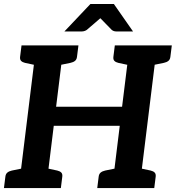

<svg xmlns="http://www.w3.org/2000/svg" viewBox="-26 -954 892 974"><path d="M68.9 0 158 -723.8H297L258.6 -412.4H593.3L631.8 -723.8H770.8L681.6 0H542.6L581.5 -315.7H246.7L207.9 0ZM-6 0 1.3 -58.1Q2.9 -71.6 11.4 -78.6Q19.8 -85.6 34.1 -88.8L92.9 -100.8L93.2 0ZM183.6 0 208.7 -100.8 264.6 -88.8Q278.2 -85.6 284.9 -78.6Q291.6 -71.6 290 -58.1L282.7 0ZM182.3 -723.8 156.8 -623.1 100.8 -635.1Q87.7 -638.2 81 -645.2Q74.3 -652.2 75.9 -665.7L83.2 -723.8ZM371.9 -723.8 364.6 -665.7Q363 -652.2 354.5 -645.2Q346 -638.2 331.3 -635.1L272.6 -623.1L272.7 -723.8ZM467.3 0 474.6 -58.1Q476.2 -71.6 484.7 -78.6Q493.2 -85.6 507.4 -88.8L566.2 -100.8L566.5 0ZM657.3 0 682.4 -100.8 738.4 -88.8Q751.9 -85.6 758.6 -78.6Q765.3 -71.6 763.8 -58.1L756.5 0ZM655.6 -723.8 630.1 -623.1 574.2 -635.1Q561 -638.2 554.3 -645.2Q547.6 -652.2 549.2 -665.7L556.5 -723.8ZM845.6 -723.8 838.3 -665.7Q836.8 -652.2 828.3 -645.2Q819.8 -638.2 805.1 -635.1L746.3 -623.1L746.5 -723.8ZM300.7 -794.4 432.7 -933.8H551.6L648.9 -794.4H564.8Q549.4 -794.4 540.1 -803.1L483.1 -861.6L415.1 -803.1Q411.1 -799.6 403.6 -797Q396.1 -794.4 388.4 -794.4Z"/></svg>

Font: Aleo
Style: Italic
Weight: 400
Italic angle: -7°
Designer: Alessio Laiso
Foundry: Alessio Laiso
Version: Version 2.001;gftools[0.9.29]